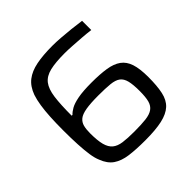

<svg xmlns="http://www.w3.org/2000/svg" viewBox="-181 -853 1019 1019"><g transform="rotate(-45 328.5 -344.0)"><path d="M347 8Q278 8 229.5 1.5Q181 -5 149.5 -26.5Q118 -48 101 -93Q91 -116 86 -150Q81 -184 78.5 -230.5Q76 -277 76 -337Q76 -392 78.5 -437Q81 -482 86.5 -517Q92 -552 101 -579Q118 -626 150 -651Q182 -676 232 -686Q282 -696 354 -696Q380 -696 414.5 -693.5Q449 -691 486.5 -687Q524 -683 558 -678V-609Q527 -613 492.5 -615.5Q458 -618 426.5 -620Q395 -622 372 -622Q302 -622 260.5 -612Q219 -602 198 -575Q177 -548 170 -496.5Q163 -445 163 -361H169Q180 -373 200 -384.5Q220 -396 258.5 -403.5Q297 -411 362 -411Q425 -411 470 -404Q515 -397 543 -377Q571 -357 583.5 -319Q596 -281 596 -218Q596 -152 586.5 -108Q577 -64 550 -39Q523 -14 474 -3Q425 8 347 8ZM339 -66Q391 -66 425 -70Q459 -74 478 -87.5Q497 -101 504 -127Q511 -153 511 -199Q511 -247 504 -275Q497 -303 479 -316.5Q461 -330 427 -333.5Q393 -337 339 -337Q280 -337 245 -331Q210 -325 193.5 -311.5Q177 -298 171.5 -277Q166 -256 166 -226Q166 -171 174.5 -139Q183 -107 202.5 -91Q222 -75 255 -70.5Q288 -66 339 -66Z"/></g></svg>

Font: Saira Thin
Style: Regular
Weight: 400
Version: Version 1.101